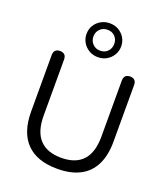

<svg xmlns="http://www.w3.org/2000/svg" viewBox="-174 -1110 1078 1239"><g transform="rotate(20 364.5 -490.5)"><path d="M365 9Q295.5 9 242.5 -9.5Q189.5 -28 153.8 -64.5Q118 -101 99.8 -155Q81.5 -209 81.5 -280V-668.5Q81.5 -690.5 92.5 -701.2Q103.5 -712 124 -712Q144.5 -712 155.5 -701.2Q166.5 -690.5 166.5 -668.5V-283.5Q166.5 -174.5 217 -120.5Q267.5 -66.5 365 -66.5Q463 -66.5 513 -120.5Q563 -174.5 563 -283.5V-668.5Q563 -690.5 574 -701.2Q585 -712 605.5 -712Q625.5 -712 636.5 -701.2Q647.5 -690.5 647.5 -668.5V-280Q647.5 -186 615.5 -121.2Q583.5 -56.5 520.5 -23.8Q457.5 9 365 9ZM365.1 -757.5Q332 -757.5 304.8 -773.2Q277.5 -789 261.8 -815.6Q246 -842.2 246 -874Q246 -907 261.8 -933Q277.5 -959 304.7 -974.5Q331.9 -990 364.9 -990Q399 -990 425.8 -974.5Q452.5 -959 468.2 -932.9Q484 -906.9 484 -873.9Q484 -842 468.2 -815.5Q452.5 -789 425.8 -773.2Q399.2 -757.5 365.1 -757.5ZM364.9 -802Q397 -802 416.8 -822.8Q436.5 -843.6 436.5 -874Q436.5 -904.5 416.8 -925Q397.1 -945.5 365.1 -945.5Q334 -945.5 313.8 -925Q293.5 -904.5 293.5 -874Q293.5 -843.6 313.7 -822.8Q333.8 -802 364.9 -802Z"/></g></svg>

Font: Nunito ExtraLight
Style: Regular
Weight: 200
Designer: Vernon Adams
Foundry: Vernon Adams
Version: Version 3.602;April 4, 2023;FontCreator 14.0.0.2856 64-bit